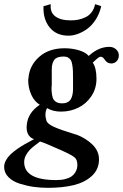

<svg xmlns="http://www.w3.org/2000/svg" viewBox="-23 -673 596 931"><path d="M331.1 -272.9V-291Q331.1 -314.9 330.6 -328.6Q330.1 -342.3 327.6 -357.9Q325.2 -373.5 320.6 -381.1Q315.9 -388.7 307.4 -393.8Q298.8 -398.9 286.1 -398.9Q268.6 -398.9 257.3 -394.8Q246.1 -390.6 240 -382.6Q233.9 -374.5 231 -362.8Q228 -351.1 228 -336.2Q228 -321.3 228 -303.2V-263.2Q226.1 -246.6 227.3 -230.2Q228.5 -213.9 232.2 -200.9Q235.8 -188 247.3 -179.9Q258.8 -171.9 277.8 -171.9Q293.5 -171.9 304.2 -177.2Q314.9 -182.6 320.3 -191.9Q325.7 -201.2 328.4 -213.9Q331.1 -226.6 331.1 -241.5Q331.1 -256.3 331.1 -272.9ZM170.9 13.2Q134.3 40 120.6 54.7Q94.2 83.5 94.2 112.8Q94.2 200.2 250 200.2Q274.4 200.2 293.2 195.3Q312 190.4 322.8 183.1Q333.5 175.8 340.3 165.5Q347.2 155.3 349.6 146Q352.1 136.7 352.1 127Q352.1 105 342.3 93.8Q332.5 82.5 292 64L279.8 58.1Q189 17.6 170.9 13.2ZM444.8 -291Q444.8 -243.2 419.7 -206.1Q394.5 -168.9 356 -150.4Q317.4 -131.8 272.9 -131.8Q233.4 -131.8 205.1 -148.9Q191.4 -122.6 202.1 -87.9Q207 -72.3 238.5 -57.9Q270 -43.5 335 -23.9Q336.4 -23.4 340.8 -22Q345.2 -20.5 348.1 -20Q392.6 -3.4 424.8 27.6Q457 58.6 457 100.1Q457 147.9 422.9 179.7Q388.7 211.4 334.7 224.6Q280.8 237.8 209 237.8Q174.8 237.8 141.1 233.2Q107.4 228.5 73.2 217.8Q39.1 207 18.1 186Q-2.9 165 -2.9 136.2Q-2.9 120.1 6.1 104Q15.1 87.9 28.8 75Q42.5 62 61.5 48.8Q80.6 35.6 96.9 26.4Q113.3 17.1 131.8 7.3Q138.7 3.9 142.1 2Q106 -11.2 106 -56.2Q106 -64 106.9 -67.9Q112.3 -126.5 169.9 -165Q143.1 -181.2 128.4 -214.4Q113.8 -247.6 113.8 -283.2Q113.8 -290 115.2 -295.9Q120.1 -355.5 167 -397.2Q213.9 -439 290 -439Q326.2 -439 358.9 -429.4Q391.6 -419.9 407.2 -401.9Q455.1 -445.8 506.8 -445.8Q526.9 -445.8 540 -433.6Q553.2 -421.4 553.2 -404.8Q553.2 -387.7 543 -376.5Q532.7 -365.2 516.1 -365.2Q495.6 -365.2 482.9 -386.2Q475.1 -397.9 464.8 -397.9Q462.9 -397.9 460.9 -397.2Q459 -396.5 456.1 -394.5Q453.1 -392.6 450.9 -391.1Q448.7 -389.6 445.1 -386.2Q441.4 -382.8 439.5 -381.1Q437.5 -379.4 433.1 -375.2Q428.7 -371.1 426.8 -369.1Q444.8 -343.8 444.8 -291ZM188 -643.1 223.1 -652.8Q218.8 -613.3 244.9 -593.8Q271 -574.2 319.8 -574.2Q339.4 -574.2 356.7 -577.6Q374 -581.1 391.6 -589.4Q409.2 -597.7 421.4 -613.8Q433.6 -629.9 438 -652.8L467.8 -643.1Q459.5 -606 440.4 -576.9Q421.4 -547.9 398.2 -531.7Q375 -515.6 352.3 -507.8Q329.6 -500 309.1 -500Q250 -500 217.5 -540.3Q185.1 -580.6 188 -643.1Z"/></svg>

Font: Common Serif
Style: Bold Italic
Weight: 700
Italic angle: -12°
Designer: Philipp H. Poll, Khaled Hosny
Foundry: Stefan Peev, Context Ltd.
Version: Version 1.026